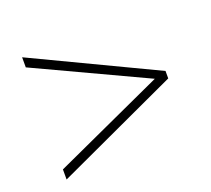

<svg xmlns="http://www.w3.org/2000/svg" viewBox="-87 -695 746 679"><g transform="rotate(-20 286.0 -355.0)"><path d="M56 -163V-125L516 -338V-366L56 -585V-547L471 -353Z"/></g></svg>

Font: Noto Sans Sinhala ExtraLight
Style: Regular
Weight: 200
Designer: Jelle Bosma - Monotype Design Team
Foundry: Monotype Imaging Inc.
Version: Version 2.006